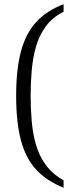

<svg xmlns="http://www.w3.org/2000/svg" viewBox="-20 -773 355 915"><path d="M283 122Q202 89 152.5 35.5Q103 -18 80 -103.5Q57 -189 57 -316Q57 -443 80 -528.5Q103 -614 152.5 -668Q202 -722 283 -753V-717Q229 -690 197.5 -646.5Q166 -603 151 -549Q136 -495 131 -435.5Q126 -376 126 -316Q126 -256 131 -197Q136 -138 151 -84.5Q166 -31 198 13Q230 57 283 86Z"/></svg>

Font: Noto Serif Hebrew Light
Style: Regular
Weight: 300
Version: Version 2.003